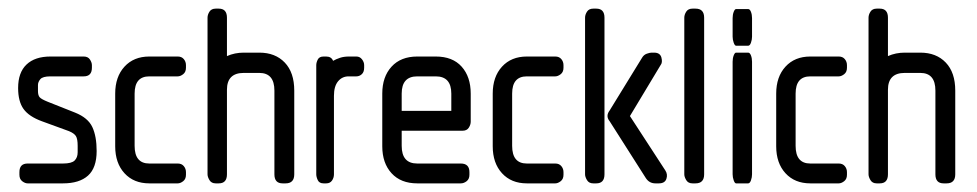

<svg xmlns="http://www.w3.org/2000/svg" viewBox="-20 -425 2265 445"><path d="M44 0Q38 0 31.5 -5Q25 -10 25 -20V-26Q25 -46 44 -46H126Q146 -46 153 -53Q160 -60 160 -72V-87Q160 -103 156 -109.5Q152 -116 140 -121L77 -144Q47 -155 34.5 -172.5Q22 -190 22 -221Q22 -257 41.5 -275.5Q61 -294 97 -294H174Q184 -294 188.5 -287Q193 -280 193 -274V-268Q193 -248 174 -248H97Q79 -248 73.5 -241.5Q68 -235 68 -228V-214Q68 -204 72 -199.5Q76 -195 91 -189L154 -164Q184 -152 194 -130.5Q204 -109 204 -75Q204 -36 184 -18Q164 0 126 0Z M326 0Q290 0 268.5 -23.5Q247 -47 247 -86V-208Q247 -247 268.5 -270.5Q290 -294 326 -294H392Q401 -294 406 -288Q411 -282 411 -274V-268Q411 -258 404.5 -253Q398 -248 392 -248H326Q292 -248 292 -208V-87Q292 -46 326 -46H392Q401 -46 406 -40Q411 -34 411 -26V-20Q411 -10 404.5 -5Q398 0 392 0Z M635 0Q616 0 616 -21V-215Q616 -256 581 -256H545Q506 -256 506 -217V-21Q506 0 487 0H480Q470 0 465.5 -7.5Q461 -15 461 -21V-384Q461 -391 465.5 -398Q470 -405 480 -405H487Q506 -405 506 -384V-295Q524 -303 545 -303H581Q618 -303 640 -280Q662 -257 662 -215V-21Q662 0 642 0Z M788 -248Q773 -248 763.5 -236.5Q754 -225 754 -203V-21Q754 -13 749.5 -6.5Q745 0 736 0H730Q720 0 716.5 -7.5Q713 -15 713 -21V-274Q713 -280 716.5 -287Q720 -294 730 -294H736Q748 -294 752 -284Q759 -288 768 -291Q777 -294 789 -294H806Q814 -294 819 -287.5Q824 -281 824 -274V-268Q824 -258 818.5 -253Q813 -248 806 -248Z M911 -122V-87Q911 -46 947 -46H1048Q1068 -46 1068 -26V-20Q1068 -10 1061.5 -5Q1055 0 1048 0H947Q909 0 887.5 -23.5Q866 -47 866 -86V-208Q866 -247 887.5 -270.5Q909 -294 947 -294H990Q1029 -294 1050 -270.5Q1071 -247 1071 -208V-143Q1071 -136 1066.5 -129Q1062 -122 1052 -122ZM947 -248Q911 -248 911 -208V-168H1026V-208Q1026 -248 990 -248Z M1201 0Q1165 0 1143.5 -23.5Q1122 -47 1122 -86V-208Q1122 -247 1143.5 -270.5Q1165 -294 1201 -294H1267Q1276 -294 1281 -288Q1286 -282 1286 -274V-268Q1286 -258 1279.5 -253Q1273 -248 1267 -248H1201Q1167 -248 1167 -208V-87Q1167 -46 1201 -46H1267Q1276 -46 1281 -40Q1286 -34 1286 -26V-20Q1286 -10 1279.5 -5Q1273 0 1267 0Z M1499 0Q1485 0 1477 -12L1393 -144Q1383 -156 1393 -169L1468 -291Q1472 -298 1479 -300.5Q1486 -303 1490 -303H1496Q1510 -303 1513 -291.5Q1516 -280 1511 -274L1440 -156L1522 -30Q1528 -21 1524.5 -10.5Q1521 0 1507 0ZM1355 0Q1345 0 1340.5 -7.5Q1336 -15 1336 -21V-384Q1336 -391 1340.5 -398Q1345 -405 1355 -405H1362Q1381 -405 1381 -384V-21Q1381 0 1362 0Z M1585 0Q1575 0 1570.5 -7.5Q1566 -15 1566 -21V-384Q1566 -391 1570.5 -398Q1575 -405 1585 -405H1592Q1612 -405 1612 -384V-21Q1612 0 1592 0Z M1686 -319Q1683 -319 1680.5 -326Q1678 -333 1678 -340V-383Q1678 -391 1680.5 -397.5Q1683 -404 1686 -404H1714Q1718 -404 1720.5 -397.5Q1723 -391 1723 -383V-340Q1723 -333 1720.5 -326Q1718 -319 1714 -319ZM1686 0Q1683 0 1680.5 -7Q1678 -14 1678 -21V-282Q1678 -290 1680.5 -296.5Q1683 -303 1686 -303H1714Q1718 -303 1720.5 -296.5Q1723 -290 1723 -282V-21Q1723 -14 1720.5 -7Q1718 0 1714 0Z M1858 0Q1822 0 1800.5 -23.5Q1779 -47 1779 -86V-208Q1779 -247 1800.5 -270.5Q1822 -294 1858 -294H1924Q1933 -294 1938 -288Q1943 -282 1943 -274V-268Q1943 -258 1936.5 -253Q1930 -248 1924 -248H1858Q1824 -248 1824 -208V-87Q1824 -46 1858 -46H1924Q1933 -46 1938 -40Q1943 -34 1943 -26V-20Q1943 -10 1936.5 -5Q1930 0 1924 0Z M2167 0Q2148 0 2148 -21V-215Q2148 -256 2113 -256H2077Q2038 -256 2038 -217V-21Q2038 0 2019 0H2012Q2002 0 1997.5 -7.5Q1993 -15 1993 -21V-384Q1993 -391 1997.5 -398Q2002 -405 2012 -405H2019Q2038 -405 2038 -384V-295Q2056 -303 2077 -303H2113Q2150 -303 2172 -280Q2194 -257 2194 -215V-21Q2194 0 2174 0Z"/></svg>

Font: Chathura ExtraBold
Style: Regular
Weight: 800
Designer: Appaji Ambarisha Darbha
Foundry: Aditya Fonts
Version: Version 1.002 2016